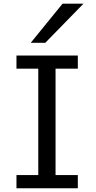

<svg xmlns="http://www.w3.org/2000/svg" viewBox="-20 -1011 516 1031"><path d="M397.9 -712.9V-642.1H278.3V-70.8H397.9V0H68.4V-70.8H185.5V-642.1H68.4V-712.9ZM428.2 -991.2 223.1 -781.2H145L315.9 -991.2Z"/></svg>

Font: Andika Afr
Style: Regular
Weight: 400
Designer: Victor Gaultney, Annie Olsen, Julie Remington, Don Collingsworth, Eric Hays, Becca Hirsbrunner
Foundry: SIL International
Version: Version 5.000